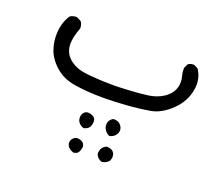

<svg xmlns="http://www.w3.org/2000/svg" viewBox="-82 -191 700 633"><g transform="rotate(20 268.0 126.0)"><path d="M269.5 134.3Q296.4 134.3 338.9 131.3Q381.3 128.4 421.9 121.6Q459.5 115.2 494.6 80.6Q526.9 48.3 533.7 7.3Q535.6 -2 535.6 -11.2Q535.6 -39.1 520 -63L506.3 -69.8Q504.9 -70.3 503.9 -70.3Q492.7 -70.3 484.9 -64.9L477.5 -49.8Q477.5 -46.9 477.5 -43.5Q477.5 -32.7 480.5 -22.5Q483.4 -12.2 483.4 -1.5Q483.4 35.6 448.7 58.1Q426.8 72.3 396.5 76.4Q366.2 80.6 323.2 82.5Q294.9 84 277.8 84Q260.7 84 240.7 83.3Q220.7 82.5 187.5 79.6Q150.4 76.2 126.5 59.1Q98.1 38.6 98.1 3.9Q98.1 -20 110.8 -52.7Q111.3 -54.2 111.3 -56.9Q111.3 -59.6 110.4 -63.5Q109.4 -71.3 104 -78.1L89.4 -85.4Q87.9 -85.9 86.9 -85.9Q74.2 -85.9 64.9 -79.6Q44.4 -49.3 44.4 -6.3Q44.4 17.6 51.8 40Q61 69.8 89.6 95.5Q118.2 121.1 161.1 127.4Q207 134.3 254.9 134.3H255.4Q262.2 134.3 269.5 134.3ZM349.6 216.3Q349.6 208 344.2 200.7Q336.9 189.9 322.8 189Q321.8 188.5 321 188.5Q320.3 188.5 319.6 188.5Q318.8 188.5 317.6 188.7Q316.4 189 315.2 189.5Q314 189.9 313 190.4Q310.5 191.9 307.9 194.6Q305.2 197.3 303.7 200.2Q300.3 205.6 300.3 213.9Q300.3 227.5 310.1 237.3Q316.4 244.1 323.2 245.6Q334 243.7 340.8 236.3Q349.6 228 349.6 216.3ZM258.3 219.2Q258.3 206.5 247.1 201.2Q239.3 197.3 231.4 197.3Q223.1 197.3 217.8 202.6Q210.4 210 210.4 221.7Q210.4 233.4 218 241Q225.6 248.5 233.9 250.5Q244.1 248.5 250.2 242.7Q256.3 236.8 257.8 225.1Q258.3 221.7 258.3 219.2ZM356.4 306.2Q356.4 293 345.7 286.1Q340.8 283.2 334 282.2Q332 281.7 330.3 281.7Q328.6 281.7 326.9 282Q325.2 282.2 323.7 283.2Q319.8 284.7 315.9 288.6Q308.1 296.4 307.1 307.1Q306.6 308.6 306.6 310.1Q306.6 318.8 314 326.2Q321.3 333.5 329.1 334.5Q337.9 333.5 347.2 327.1Q351.1 323.7 352.1 322.3Q353 320.8 353.5 319.8Q354 318.8 354.2 317.9Q354.5 316.9 355 315.4Q356.4 311 356.4 306.2ZM252 315.9Q252.9 312 252.9 310.1Q252.9 308.1 252.7 307.1Q252.4 306.2 252 304.2Q250.5 299.3 247.6 296.4Q241.7 290.5 231.4 289.1Q229.5 288.6 227.5 288.6Q225.6 288.6 223.1 289.1Q218.3 289.6 213.6 294.2Q209 298.8 207.3 302.7Q205.6 306.6 205.6 311.5Q205.6 320.8 212.6 327.9Q219.7 335 230.5 337.9Q239.7 336.4 244.1 332.5Q249 327.6 252 315.9Z"/></g></svg>

Font: NaikaiFont
Style: ExtraLight
Weight: 200
Version: Version 1.89